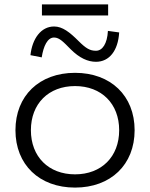

<svg xmlns="http://www.w3.org/2000/svg" viewBox="-20 -840 680 870"><path d="M320 -510C158 -510 50 -406 50 -250C50 -94 158 10 320 10C482 10 590 -94 590 -250C590 -406 482 -510 320 -510ZM320 -50C200 -50 120 -130 120 -250C120 -370 200 -450 320 -450C440 -450 520 -370 520 -250C520 -130 440 -50 320 -50ZM520 -693 469 -700C466 -642 444 -610 415 -610C388 -610 370 -620 336 -654C296 -694 263 -720 225 -720C166 -720 126 -665 118 -590L169 -580C177 -631 195 -670 225 -670C250 -670 269 -648 300 -617C340 -577 378 -560 415 -560C475 -560 515 -610 520 -693ZM170 -770H470V-820H170Z"/></svg>

Font: Gully Light
Style: Regular
Weight: 300
Designer: jaikishan Patel
Foundry: MagicType
Version: Version 1.000;Glyphs 3.2 (3242)